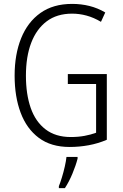

<svg xmlns="http://www.w3.org/2000/svg" viewBox="-20 -744 630 985"><path d="M328 -364H528V-27Q484 -8 435.5 1Q387 10 337 10Q242 10 179.5 -36.5Q117 -83 86 -165.5Q55 -248 55 -356Q55 -465 88.5 -548Q122 -631 187.5 -677.5Q253 -724 350 -724Q396 -724 438.5 -713.5Q481 -703 520 -680L498 -632Q461 -654 424 -664Q387 -674 350 -674Q272 -674 219.5 -634.5Q167 -595 140 -524Q113 -453 113 -356Q113 -261 137.5 -190.5Q162 -120 213.5 -80.5Q265 -41 343 -41Q381 -41 413.5 -47Q446 -53 473 -63V-313H328ZM378 70Q369 105 351.5 147Q334 189 313 221H282V211Q289 194 297.5 166.5Q306 139 312.5 110Q319 81 321 61H378Z"/></svg>

Font: Noto Sans Condensed Light
Style: Regular
Weight: 300
Width: 3
Designer: Monotype Design Team
Foundry: Monotype Imaging Inc.
Version: Version 2.013; ttfautohint (v1.8.4.7-5d5b)